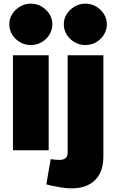

<svg xmlns="http://www.w3.org/2000/svg" viewBox="-20 -824 637 1053"><path d="M51 0V-521H247V0ZM149 -577Q117 -577 90 -592.5Q63 -608 47 -634Q31 -660 31 -691Q31 -722 47 -747Q63 -772 90 -788Q117 -804 149 -804Q182 -804 208.5 -788Q235 -772 251 -747Q267 -722 267 -691Q267 -660 251 -634Q235 -608 208.5 -592.5Q182 -577 149 -577ZM373 209Q343 209 314.5 204Q286 199 257 193L234 187L258 49L267 50Q275 51 285 52Q295 53 306 53Q327 53 339 44Q351 35 351 12V-521H547V34Q547 119 501 164Q455 209 373 209ZM448 -577Q416 -577 389 -592.5Q362 -608 346 -634Q330 -660 330 -691Q330 -722 346 -747Q362 -772 389 -788Q416 -804 448 -804Q481 -804 507.5 -788Q534 -772 550 -747Q566 -722 566 -691Q566 -660 550 -634Q534 -608 507.5 -592.5Q481 -577 448 -577Z"/></svg>

Font: REM ExtraBold
Style: Regular
Weight: 800
Designer: Octavio Pardo
Foundry: Ashler Design
Version: Version 1.005;gftools[0.9.28]